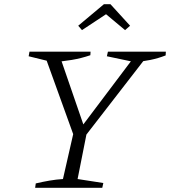

<svg xmlns="http://www.w3.org/2000/svg" viewBox="-20 -898 813 918"><path d="M341 -226 197 -625 200 -641H262L385 -284H364L633 -641H684L683 -629L371 -226ZM148 0 151 -21Q185 -29 217 -34.5Q249 -40 281 -42L335 -279H398L351 -42L474 -23L469 0ZM231 -601 117 -629 121 -651H413L412 -634Q368 -619 323 -611.5Q278 -604 231 -601ZM624 -601 491 -629 496 -651H773L772 -633Q736 -619 699 -611.5Q662 -604 624 -601ZM508 -878 602 -775 578 -754 487 -830 372 -754 354 -775 477 -878Z"/></svg>

Font: Piazzolla Thin ExtraLight
Style: Italic
Weight: 250
Italic angle: -11.3°
Version: Version 2.005